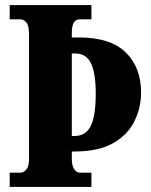

<svg xmlns="http://www.w3.org/2000/svg" viewBox="-20 -734 593 754"><path d="M18 0V-56H62Q73 -56 83.5 -68.5Q94 -81 94 -109V-601Q94 -633 83.5 -645.5Q73 -658 62 -658H18V-714H339V-658H293Q278 -658 270 -645.5Q262 -633 262 -603V-587H289Q414 -587 474 -528Q534 -469 534 -371Q534 -311 508 -258Q482 -205 424.5 -172Q367 -139 271 -139H262V-111Q262 -83 271.5 -69.5Q281 -56 293 -56H339V0ZM273 -200Q317 -200 336.5 -239.5Q356 -279 356 -367Q356 -446 337.5 -485Q319 -524 275 -524H262V-200Z"/></svg>

Font: Noto Serif Sinhala ExtraCondensed Black
Style: Regular
Weight: 900
Width: 2
Designer: Jelle Bosma - Monotype Design Team
Foundry: Monotype Imaging Inc.
Version: Version 2.007; ttfautohint (v1.8.4.7-5d5b)